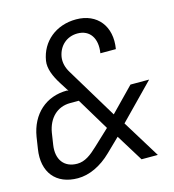

<svg xmlns="http://www.w3.org/2000/svg" viewBox="-111 -833 847 934"><g transform="rotate(-15 312.5 -365.5)"><path d="M167 9C224 9 285 -19 338 -71L405 -136L489 0H571L454 -190L625 -365H531L415 -246L261 -501C245 -527 238 -554 242 -581C251 -636 292 -672 346 -672C408 -672 441 -623 429 -550H507C526 -662 463 -740 357 -740C256 -740 179 -677 164 -583C158 -546 175 -503 204 -458L232 -414L225 -417C119 -417 42 -348 24 -238L15 -179C-3 -65 57 9 167 9ZM182 -60C116 -60 81 -107 92 -179L101 -238C113 -309 159 -354 224 -354H268L366 -191L286 -116C252 -84 221 -60 182 -60Z"/></g></svg>

Font: JetBrains Mono Light
Style: Italic
Weight: 336
Italic angle: -9°
Monospace: yes
Designer: Philipp Nurullin, Konstantin Bulenkov
Foundry: JetBrains
Version: Version 2.305